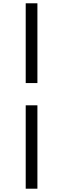

<svg xmlns="http://www.w3.org/2000/svg" viewBox="-20 -864 383 1165"><path d="M136 281V-225H207V281ZM207 -360H136V-844H207Z"/></svg>

Font: Noto Serif TC ExtraBold
Style: Regular
Weight: 800
Designer: Ryoko NISHIZUKA 西塚涼子 (kana & ideographs); Frank Grießhammer (Latin, Greek & Cyrillic); Wenlong ZHANG 张文龙 (bopomofo); San
Foundry: Adobe
Version: Version 2.002-H1;hotconv 1.1.0;makeotfexe 2.6.0